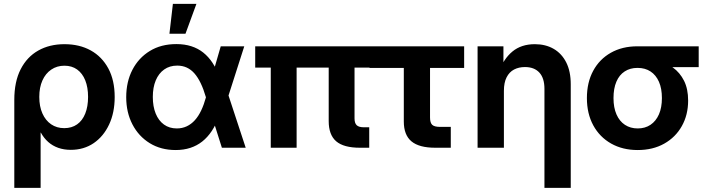

<svg xmlns="http://www.w3.org/2000/svg" viewBox="-20 -751 3594 976"><path d="M52.7 204.1V-243.2Q52.7 -335.9 85 -398.9Q117.2 -461.9 174.6 -494.1Q231.9 -526.4 307.6 -526.4Q384.3 -526.4 441.4 -494.6Q498.5 -462.9 530.8 -402.8Q563 -342.8 563 -257.8Q563 -178.7 534.7 -118.2Q506.3 -57.6 456.3 -23.4Q406.2 10.7 339.8 10.7Q305.2 10.7 276.1 0.5Q247.1 -9.8 225.1 -29.3Q203.1 -48.8 187.5 -77.1H186.5V204.1ZM306.6 -99.6Q344.7 -99.6 371.8 -118.7Q398.9 -137.7 413.3 -173.6Q427.7 -209.5 427.7 -258.3Q427.7 -307.1 413.3 -342.8Q398.9 -378.4 372.1 -397.7Q345.2 -417 307.6 -417Q269.5 -417 240.5 -397.2Q211.4 -377.4 195.6 -342Q179.7 -306.6 179.7 -258.3Q179.7 -210 195.6 -174.3Q211.4 -138.7 240 -119.1Q268.6 -99.6 306.6 -99.6Z M873 11.7Q797.9 11.7 741.2 -23.2Q684.6 -58.1 653.1 -118.9Q621.6 -179.7 621.6 -256.8Q621.6 -335.4 653.1 -396.2Q684.6 -457 741.7 -491.9Q798.8 -526.9 876.5 -526.9Q918.5 -526.9 952.6 -515.9Q986.8 -504.9 1013.4 -483.6Q1040 -462.4 1060.3 -431.6Q1080.6 -400.9 1094.7 -360.8H1121.6L1139.2 -272.9L1229 0H1107.9L1025.9 -259.3Q1014.6 -298.3 1000.2 -328.1Q985.8 -357.9 968.5 -377.7Q951.2 -397.5 929.4 -407.5Q907.7 -417.5 880.9 -417.5Q842.3 -417.5 814.5 -397.7Q786.6 -377.9 771.7 -342.3Q756.8 -306.6 756.8 -258.3Q756.8 -209.5 771.5 -173.6Q786.1 -137.7 813.5 -117.9Q840.8 -98.1 878.9 -98.1Q906.2 -98.1 929.2 -108.9Q952.1 -119.6 970.5 -139.9Q988.8 -160.2 1002.7 -189.5Q1016.6 -218.8 1026.9 -256.3L1102.1 -515.6H1221.7L1138.7 -256.3L1119.6 -157.7H1092.8Q1077.1 -116.2 1056.2 -84.7Q1035.2 -53.2 1008.1 -31.7Q981 -10.3 947.3 0.7Q913.6 11.7 873 11.7ZM841.3 -579.6 858.9 -731.4H978.5L922.9 -579.6Z M1809.6 0Q1727.1 0 1689 -32.7Q1650.9 -65.4 1650.9 -135.7V-487.3H1782.2V-148.9Q1782.2 -125 1793.2 -114.5Q1804.2 -104 1829.6 -104Q1835.9 -104 1843.8 -104Q1851.6 -104 1856.9 -104V0Q1846.2 0 1833.3 0Q1820.3 0 1809.6 0ZM1356.4 0V-487.3H1487.8V0ZM1277.3 -407.2V-515.6H1869.1V-407.2Z M2192.4 0Q2110.4 0 2071.5 -32.5Q2032.7 -64.9 2032.7 -133.3V-405.8H1858.4V-515.6H2339.4V-405.8H2166V-153.8Q2166 -127 2177 -116.5Q2188 -106 2217.3 -106Q2231.4 -106 2244.6 -106Q2257.8 -106 2271.5 -106V0Q2252 0 2232.2 0Q2212.4 0 2192.4 0Z M2541.5 -289.1V0H2407.7V-515.6H2539.1V-382.8H2514.6Q2539.6 -451.7 2584.7 -489Q2629.9 -526.4 2698.7 -526.4Q2753.4 -526.4 2794.4 -502.7Q2835.4 -479 2858.4 -433.6Q2881.3 -388.2 2881.3 -322.8V204.1H2747.6V-299.3Q2747.6 -354 2721.7 -382.1Q2695.8 -410.2 2648.4 -410.2Q2617.2 -410.2 2593 -397.5Q2568.8 -384.8 2555.2 -357.9Q2541.5 -331.1 2541.5 -289.1Z M3221.7 11.7Q3145 11.7 3086.7 -21.2Q3028.3 -54.2 2995.8 -113.8Q2963.4 -173.3 2963.4 -252.4Q2963.4 -332 2995.4 -391.1Q3027.3 -450.2 3085.2 -482.9Q3143.1 -515.6 3219.7 -515.6H3531.7V-409.7H3321.3L3219.7 -405.8Q3183.1 -405.8 3155.5 -387.9Q3127.9 -370.1 3113.3 -335.7Q3098.6 -301.3 3098.6 -252.4Q3098.6 -204.1 3113.8 -169.4Q3128.9 -134.8 3156.7 -116.5Q3184.6 -98.1 3221.7 -98.1Q3259.3 -98.1 3286.9 -116.7Q3314.5 -135.3 3329.6 -169.7Q3344.7 -204.1 3344.7 -252.4Q3344.7 -301.3 3329.6 -335.4Q3314.5 -369.6 3286.9 -387.7Q3259.3 -405.8 3221.7 -405.8V-456.5Q3272.9 -456.5 3319.1 -444.8Q3365.2 -433.1 3400.9 -407.5Q3436.5 -381.8 3457.3 -340.3Q3478 -298.8 3478 -239.7Q3478 -167 3446 -110.1Q3414.1 -53.2 3356.4 -20.8Q3298.8 11.7 3221.7 11.7Z"/></svg>

Font: Inter Cardless Display
Style: Bold
Weight: 700
Designer: Rasmus Andersson
Foundry: rsms
Version: Version 4.001;git-9221beed3